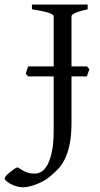

<svg xmlns="http://www.w3.org/2000/svg" viewBox="-113 -635 438 841"><path d="M271 -594.2Q237.8 -587.4 219 -579.1Q200.2 -570.8 200.2 -564V-344.2H267.6L278.3 -332L267.6 -300.3H200.2V-100.1Q200.2 -42 192.1 -3.2Q184.1 35.6 170.7 62.5Q157.2 89.4 139.6 107.2Q122.1 125 103 140.6Q89.8 151.4 74 159.7Q58.1 168 42 173.8Q25.9 179.7 11.5 182.6Q-2.9 185.5 -12.2 185.5Q-26.9 185.5 -41.5 180.9Q-56.2 176.3 -67.4 170.2Q-78.6 164.1 -85.7 157.5Q-92.8 150.9 -92.8 146.5Q-92.8 142.6 -86.4 135.3Q-80.1 127.9 -71.3 120.6Q-62.5 113.3 -52.7 106.7Q-43 100.1 -36.1 97.7Q-22.5 106.4 -12.2 112.1Q-2 117.7 6.8 120.6Q15.6 123.5 23.7 124.5Q31.7 125.5 41 125.5Q53.7 125.5 68.1 117.2Q82.5 108.9 94.5 87.6Q106.4 66.4 114.3 29.3Q122.1 -7.8 122.1 -64.9V-300.3H10.7L0 -311Q2.4 -318.8 4.6 -327.6Q6.8 -336.4 10.7 -344.2H122.1V-564Q122.1 -566.9 118.2 -570.3Q114.3 -573.7 103.8 -577.6Q93.3 -581.5 74.7 -585.7Q56.2 -589.8 26.9 -594.2V-615.2H271Z"/></svg>

Font: Noto Serif Devanagari
Style: Regular
Weight: 400
Designer: Monotype Design Team
Foundry: Monotype Imaging Inc.
Version: Version 1.01